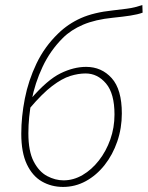

<svg xmlns="http://www.w3.org/2000/svg" viewBox="-20 -726 583 758"><path d="M229 12Q183 12 145.5 -9.5Q108 -31 86 -77.5Q64 -124 64 -198Q64 -265 78 -336.5Q92 -408 124 -475Q156 -542 210 -594Q249 -632 299.5 -654.5Q350 -677 426 -685Q460 -689 479.5 -691.5Q499 -694 512.5 -697.5Q526 -701 542 -706L543 -676Q524 -669 495 -664.5Q466 -660 426 -656Q356 -649 308 -628.5Q260 -608 228 -576Q178 -526 148 -462Q118 -398 105 -330.5Q92 -263 92 -200Q92 -129 113 -88.5Q134 -48 166 -31Q198 -14 231 -14Q270 -14 306 -35Q342 -56 370.5 -92.5Q399 -129 415.5 -175.5Q432 -222 432 -274Q432 -357 398.5 -396.5Q365 -436 318 -436Q289 -436 257 -426Q225 -416 186 -386.5Q147 -357 97 -298L102 -336Q167 -411 219 -436.5Q271 -462 320 -462Q381 -462 421 -417.5Q461 -373 461 -278Q461 -220 443 -167.5Q425 -115 393 -74.5Q361 -34 319 -11Q277 12 229 12Z"/></svg>

Font: Source Sans Variable
Style: Italic
Weight: 200
Italic angle: -11°
Designer: Paul D. Hunt
Foundry: Adobe Systems Incorporated
Version: Version 3.006;hotconv 1.0.111;makeotfexe 2.5.65597